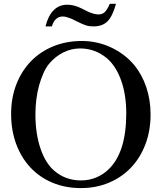

<svg xmlns="http://www.w3.org/2000/svg" viewBox="-20 -967 845 1003"><path d="M408.2 -752.9Q487.3 -752.9 559.1 -719.7Q630.9 -686.5 680.7 -627.9Q721.7 -578.1 744.1 -511.7Q766.6 -445.3 766.6 -369.1Q766.6 -284.2 739.7 -213.4Q712.9 -142.6 664.6 -91.8Q616.2 -41 549.3 -12.7Q482.4 15.6 402.3 15.6Q321.3 15.6 253.9 -12.7Q186.5 -41 138.7 -92.3Q90.8 -143.6 64.5 -214.8Q38.1 -286.1 38.1 -372.1Q38.1 -456.1 65.4 -526.4Q92.8 -596.7 141.6 -647Q190.4 -697.3 258.3 -725.1Q326.2 -752.9 408.2 -752.9ZM398.4 -713.9Q352.5 -713.9 310.5 -692.9Q268.6 -671.9 237.3 -634.8Q220.7 -615.2 207.5 -585.9Q194.3 -556.6 184.6 -522Q174.8 -487.3 169.9 -448.2Q165 -409.2 165 -370.1Q165 -269.5 191.4 -191.4Q217.8 -113.3 264.6 -74.2Q323.2 -24.4 403.3 -24.4Q445.3 -24.4 482.9 -40Q520.5 -55.7 548.8 -84Q639.6 -172.9 639.6 -375Q639.6 -471.7 612.8 -546.9Q585.9 -622.1 538.1 -663.1Q476.6 -713.9 398.4 -713.9ZM585.9 -947.3Q568.4 -882.8 542 -856Q515.6 -829.1 468.8 -829.1Q458 -829.1 449.2 -830.1Q440.4 -831.1 430.7 -834Q420.9 -836.9 408.7 -842.3Q396.5 -847.7 378.9 -856.4L353.5 -869.1Q339.8 -874 329.1 -877.4Q318.4 -880.9 307.6 -880.9Q288.1 -880.9 273.4 -868.2Q258.8 -855.5 251 -829.1H217.8Q231.4 -884.8 260.3 -913.6Q289.1 -942.4 331.1 -942.4Q368.2 -942.4 408.2 -921.9L435.5 -908.2Q451.2 -900.4 466.8 -896Q482.4 -891.6 495.1 -891.6Q514.6 -891.6 527.3 -903.8Q540 -916 553.7 -947.3Z"/></svg>

Font: Jomolhari
Style: Regular
Weight: 400
Designer: Christopher J. Fynn
Foundry: Christopher  J.  Fynn (Karma Drubgy¸ Tenzin).
Version: Version 1.000